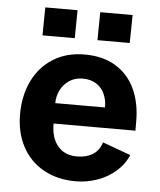

<svg xmlns="http://www.w3.org/2000/svg" viewBox="-53 -774 691 830"><g transform="rotate(5 293.0 -359.0)"><path d="M298 -539.5Q377 -539.5 432.5 -505.8Q488 -472 516.2 -411.5Q544.5 -351 544.5 -271V-230.5H189.5Q189 -169 218.8 -133.2Q248.5 -97.5 302 -97.5Q342.5 -97.5 370.5 -114.8Q398.5 -132 409.5 -168L531.5 -123.5Q514 -82 479 -51.8Q444 -21.5 398.8 -5.8Q353.5 10 305.5 10Q227.5 10 167.5 -23Q107.5 -56 74.5 -116.8Q41.5 -177.5 41.5 -258.5Q41.5 -338.5 72.2 -402.5Q103 -466.5 161 -503Q219 -539.5 298 -539.5ZM405 -319Q405 -352 393 -378.2Q381 -404.5 356.8 -419.8Q332.5 -435 298 -435Q265 -435 240.2 -418.5Q215.5 -402 202.2 -375.5Q189 -349 189 -319ZM348.5 -727.5H489L487 -606H347ZM110 -727.5H250L248.5 -606H108.5Z"/></g></svg>

Font: 1883 Sans
Style: Bold
Weight: 700
Designer: 1883 Sans project is a fork of Public Sans.
Version: Version 1.009